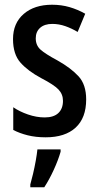

<svg xmlns="http://www.w3.org/2000/svg" viewBox="-20 -570 417 811"><path d="M344 -150Q344 -72 299.5 -31Q255 10 173 10Q131 10 97 1.5Q63 -7 36 -21V-117Q62 -99 98 -86.5Q134 -74 169 -74Q207 -74 226.5 -92.5Q246 -111 246 -144Q246 -172 227 -192Q208 -212 154 -240Q98 -270 66.5 -305.5Q35 -341 35 -405Q35 -472 80 -511Q125 -550 200 -550Q239 -550 273.5 -540Q308 -530 340 -512L308 -435Q283 -450 256 -459.5Q229 -469 201 -469Q168 -469 149.5 -452.5Q131 -436 131 -408Q131 -379 150.5 -361Q170 -343 224 -314Q279 -283 311.5 -248Q344 -213 344 -150ZM236 61V71Q226 106 207 147.5Q188 189 167 221H108V209Q113 192 119.5 164.5Q126 137 131 109Q136 81 138 61Z"/></svg>

Font: Avrile Sans Condensed Medium
Style: Regular
Weight: 500
Width: 3
Designer: Monotype Design Team
Foundry: Monotype Imaging Inc.
Version: Version 2.001;September 10, 2019;FontCreator 11.5.0.2425 64-